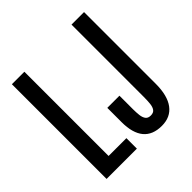

<svg xmlns="http://www.w3.org/2000/svg" viewBox="-220 -1040 1232 1232"><g transform="rotate(-45 396.5 -424.0)"><path d="M67.9 0V-859.4H181.2V-95.2H342.8V0ZM559.6 10.3Q477.1 10.3 435.3 -40Q393.6 -90.3 393.6 -189.9V-319.3H503.9V-196.3Q503.9 -166.5 506.8 -141.6Q509.8 -116.7 520.8 -101.8Q531.7 -86.9 556.6 -86.9Q581.1 -86.9 592 -101.6Q603 -116.2 606 -142.6Q608.9 -168.9 608.9 -204.1V-859.4H722.7V-209Q722.7 -101.6 680.9 -45.7Q639.2 10.3 559.6 10.3Z"/></g></svg>

Font: Antonio SemiBold
Style: Regular
Weight: 600
Designer: Vernon Adams
Foundry: Vernon Adams
Version: Version 1.002